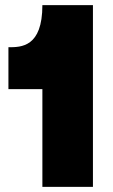

<svg xmlns="http://www.w3.org/2000/svg" viewBox="-20 -732 441 752"><path d="M146 0H344V-712H146C146 -547 63 -547 13 -547V-383H146Z"/></svg>

Font: MV Cash Black
Style: Regular
Weight: 900
Designer: Rodrigo Fuenzalida
Foundry: fragTYPE
Version: Version 1.100;Glyphs 3.1.2 (3151)